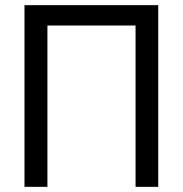

<svg xmlns="http://www.w3.org/2000/svg" viewBox="-20 -725 710 745"><path d="M506 0V-705H594V0ZM75 0V-705H164V0ZM118 -626V-705H553V-626Z"/></svg>

Font: TikTok Sans 24pt
Style: Regular
Weight: 400
Version: Version 4.000